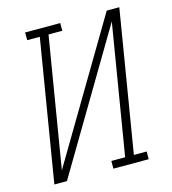

<svg xmlns="http://www.w3.org/2000/svg" viewBox="-109 -825 819 914"><g transform="rotate(-15 300.0 -367.5)"><path d="M46 0 161 -697H99V-735H272V-697H204L98 -56L501 -735H563L448 -38H511V0H337V-38H405L511 -679L108 0Z"/></g></svg>

Font: Iosevka Curly Slab XLtExObl
Style: Regular
Weight: 200
Width: 7
Italic angle: -9°
Monospace: yes
Designer: Belleve Invis
Foundry: Belleve Invis
Version: Version 11.0.0; ttfautohint (v1.8.3)